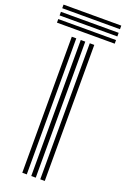

<svg xmlns="http://www.w3.org/2000/svg" viewBox="-229 -1006 696 1061"><g transform="rotate(20 119.0 -475.5)"><path d="M158.5 0V-800H185V0ZM52.8 0V-800H79.2V0ZM105.5 0V-800H132V0ZM-50.8 -930V-951.2H288.8V-930ZM-50.8 -887.5V-908.8H288.8V-887.5ZM-50.8 -845V-866.2H288.8V-845Z"/></g></svg>

Font: Big Shoulders Inline Text ExtraBold
Style: Regular
Weight: 800
Designer: Patric King
Foundry: XO Type Co
Version: Version 1.000